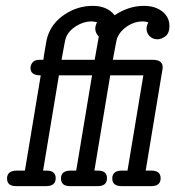

<svg xmlns="http://www.w3.org/2000/svg" viewBox="-20 -635 598 655"><path d="M4 -26Q4 -53 38 -53H65L119 -378H118Q84 -378 84 -403Q84 -413 91 -422Q98 -431 115 -431H128L130 -446Q133 -462 136 -481.5Q139 -501 142 -510Q157 -557 201 -586Q245 -615 296 -615Q346 -615 371 -583Q419 -615 471 -615Q509 -615 533.5 -596Q558 -577 558 -546Q558 -522 544.5 -511.5Q531 -501 517 -501Q501 -501 490.5 -511.5Q480 -522 480 -537Q480 -547 486 -559Q476 -562 466 -562Q440 -562 415.5 -546.5Q391 -531 380 -506Q377 -499 365 -431H501Q535 -431 535 -405Q535 -401 533 -391L477 -53H496Q528 -53 528 -27Q528 0 496 0H395Q363 0 363 -26Q363 -53 396 -53H415L469 -378H356L302 -53H314Q345 -53 345 -27Q345 0 313 0H219Q188 0 188 -26Q188 -53 221 -53H240L294 -378H181L127 -53H139Q170 -53 170 -27Q170 0 137 0H35Q4 0 4 -26ZM190 -431H303L317 -510Q305 -523 305 -537Q305 -547 311 -559Q300 -562 292 -562Q266 -562 240.5 -546.5Q215 -531 205 -507Q202 -500 190 -431Z"/></svg>

Font: CMU Typewriter Text
Style: LightOblique
Weight: 200
Italic angle: -9.46001°
Version: Version 0.7.0